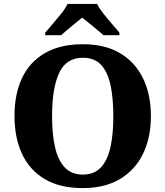

<svg xmlns="http://www.w3.org/2000/svg" viewBox="-20 -951 845 981"><path d="M403 10Q286 10 208.5 -36Q131 -82 92.5 -165Q54 -248 54 -359Q54 -470 92.5 -552Q131 -634 209 -679.5Q287 -725 404 -725Q516 -725 593 -679.5Q670 -634 710.5 -551.5Q751 -469 751 -358Q751 -247 710.5 -164.5Q670 -82 592.5 -36Q515 10 403 10ZM403 -59Q461 -59 495 -95Q529 -131 544 -197.5Q559 -264 559 -358Q559 -452 544 -519Q529 -586 495 -621Q461 -656 404 -656Q318 -656 282 -578Q246 -500 246 -358Q246 -264 261.5 -197.5Q277 -131 311.5 -95Q346 -59 403 -59ZM211 -784Q227 -803 249.5 -829Q272 -855 293.5 -882Q315 -909 325 -931H476Q487 -909 508 -882Q529 -855 552 -829Q575 -803 590 -784V-771H509Q497 -782 477 -798.5Q457 -815 436 -832Q415 -849 400 -861Q385 -849 364 -832Q343 -815 324 -798.5Q305 -782 292 -771H211Z"/></svg>

Font: Noto Serif Hebrew ExtraBold
Style: Regular
Weight: 800
Version: Version 2.003